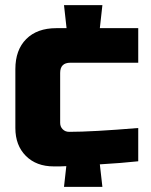

<svg xmlns="http://www.w3.org/2000/svg" viewBox="-20 -640 590 750"><path d="M520 -10Q455 -3 370 2L380 90H230L239 9Q226 10 214 10H190Q122 10 81 -31Q40 -72 40 -140V-370Q40 -445 82.5 -487.5Q125 -530 200 -530H240L230 -620H380L370 -530H520V-395H255Q215 -395 215 -355V-160Q215 -145 225 -135Q235 -125 250 -125Q340 -125 520 -140Z"/></svg>

Font: Russo One
Style: Regular
Weight: 400
Designer: Jovanny lemonad
Foundry: Jovanny Lemonad
Version: Version 1.001